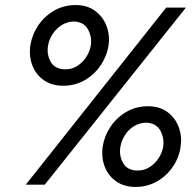

<svg xmlns="http://www.w3.org/2000/svg" viewBox="-20 -730 769 759"><path d="M100 -551Q107 -594 131.5 -630Q156 -666 194 -688Q232 -710 279 -710Q325 -710 356 -687Q387 -664 401 -627.5Q415 -591 409 -550Q402 -507 377 -470.5Q352 -434 314 -412.5Q276 -391 230 -391Q184 -391 152.5 -413.5Q121 -436 107.5 -472.5Q94 -509 100 -551ZM637 -700H715L157 0H82ZM170 -550Q164 -516 180 -486.5Q196 -457 236 -456Q262 -455 284 -468.5Q306 -482 320.5 -504Q335 -526 339 -550Q344 -584 328 -613.5Q312 -643 273 -645Q247 -645 225 -631.5Q203 -618 188.5 -596Q174 -574 170 -550ZM386 -151Q393 -194 417.5 -230Q442 -266 480 -288Q518 -310 565 -310Q611 -310 642 -287Q673 -264 686.5 -227.5Q700 -191 694 -150Q688 -107 663 -70.5Q638 -34 600 -12.5Q562 9 516 9Q470 9 438.5 -13.5Q407 -36 393.5 -72.5Q380 -109 386 -151ZM456 -150Q450 -116 466 -86.5Q482 -57 522 -56Q548 -55 570 -68.5Q592 -82 606.5 -104Q621 -126 625 -150Q630 -184 614 -213.5Q598 -243 559 -245Q532 -245 510 -231.5Q488 -218 474 -196Q460 -174 456 -150Z"/></svg>

Font: Jost*
Style: Italic
Weight: 400
Italic angle: -10°
Version: Version 3.7